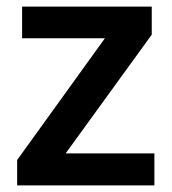

<svg xmlns="http://www.w3.org/2000/svg" viewBox="-20 -562 521 582"><path d="M448 0H32V-77L298 -446H47V-542H440V-457L179 -97H448Z"/></svg>

Font: Noto Sans Malayalam SemiBold
Style: Regular
Weight: 600
Designer: Jelle Bosma - Monotype Design Team
Foundry: Monotype Imaging Inc.
Version: Version 2.104; ttfautohint (v1.8.4.7-5d5b)